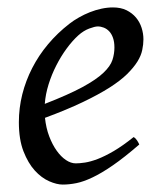

<svg xmlns="http://www.w3.org/2000/svg" viewBox="-20 -477 433 517"><path d="M190.9 -381.8Q174.8 -367.2 159.4 -346.2Q144 -325.2 131.6 -300.8Q119.1 -276.4 110.8 -249.8Q102.5 -223.1 100.6 -197.3Q164.6 -222.2 201.9 -242.4Q239.3 -262.7 258.3 -280.8Q277.3 -298.8 282.7 -315.4Q288.1 -332 288.1 -349.1Q288.1 -364.3 284.2 -375.2Q280.3 -386.2 273.9 -392.8Q267.6 -399.4 259.5 -402.6Q251.5 -405.8 243.2 -405.8Q235.4 -405.8 220.2 -400.1Q205.1 -394.5 190.9 -381.8ZM366.2 -371.1Q366.2 -357.4 363 -342.3Q359.9 -327.1 349.9 -311Q339.8 -294.9 322 -277.3Q304.2 -259.8 274.7 -241Q245.1 -222.2 202.6 -201.9Q160.2 -181.6 101.1 -159.7Q104 -132.3 112.5 -109.9Q121.1 -87.4 132.6 -71.3Q144 -55.2 157.5 -46.1Q170.9 -37.1 184.1 -37.1Q194.3 -37.1 209 -39.3Q223.6 -41.5 242.9 -48.8Q262.2 -56.2 286.4 -70.3Q310.5 -84.5 339.8 -107.9Q345.2 -105 349.4 -98.4Q353.5 -91.8 355 -87.9Q314.9 -53.2 284.2 -32Q253.4 -10.7 229.2 0.7Q205.1 12.2 185.8 16.1Q166.5 20 148.9 20Q132.8 20 112.3 11Q91.8 2 73.7 -17.8Q55.7 -37.6 43.2 -69.6Q30.8 -101.6 30.8 -147.9Q30.8 -186 40 -222.9Q49.3 -259.8 66.7 -293.7Q84 -327.6 109.4 -357.9Q134.8 -388.2 167 -413.1Q178.2 -421.9 192.4 -429.9Q206.5 -438 221.9 -444.1Q237.3 -450.2 253.2 -453.6Q269 -457 284.2 -457Q305.2 -457 320.6 -449.5Q335.9 -441.9 346.2 -429.7Q356.4 -417.5 361.3 -402.1Q366.2 -386.7 366.2 -371.1Z"/></svg>

Font: Gentium Basic
Style: Italic
Weight: 400
Italic angle: -8°
Designer: J. Victor Gaultney and Annie Olsen
Foundry: SIL International
Version: Version 1.102; 2013; Maintenance release